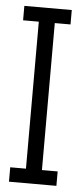

<svg xmlns="http://www.w3.org/2000/svg" viewBox="-51 -700 306 730"><g transform="rotate(5 102.5 -335.5)"><path d="M12 -616H72V-55H12V0H193V-55H133V-616H193V-671H12Z"/></g></svg>

Font: Stint Ultra Condensed
Style: Regular
Weight: 400
Width: 1
Designer: Astigmatic (AOETI)
Foundry: Astigmatic (AOETI)
Version: Version 1.000